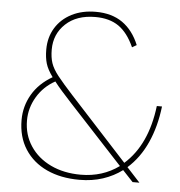

<svg xmlns="http://www.w3.org/2000/svg" viewBox="-51 -752 759 811"><g transform="rotate(5 328.0 -346.5)"><path d="M315 10Q236 10 176.5 -17.5Q117 -45 83.5 -97Q50 -149 50 -221Q50 -279 79 -329Q108 -379 165 -412Q143 -442 135.5 -467Q128 -492 128 -526Q128 -578 152.5 -618Q177 -658 221 -680.5Q265 -703 323 -703Q391 -703 436.5 -671Q482 -639 507 -578L488 -567Q461 -627 422 -654Q383 -681 323 -681Q244 -681 197.5 -637.5Q151 -594 151 -528Q151 -495 159 -471Q167 -447 189.5 -418.5Q212 -390 255 -343L498 -78Q594 -163 614 -329H636Q626 -243 595 -174.5Q564 -106 513 -61L569 0H540L496 -47Q460 -20 414.5 -5Q369 10 315 10ZM73 -221Q73 -160 104.5 -112.5Q136 -65 191.5 -38.5Q247 -12 319 -12Q411 -12 481 -63L478 -66L253 -309Q228 -336 209.5 -357Q191 -378 178 -395Q129 -368 101 -321Q73 -274 73 -221Z"/></g></svg>

Font: Lexend Thin
Style: Regular
Weight: 100
Designer: Bonnie Shaver-Troup, Thomas Jockin
Foundry: Lexend
Version: Version 1.007; ttfautohint (v1.8.3)